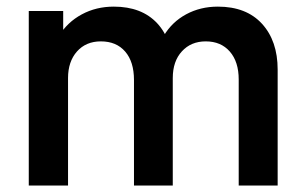

<svg xmlns="http://www.w3.org/2000/svg" viewBox="-20 -574 939 594"><path d="M839 0H718.5V-328Q718.5 -383 691 -414.5Q663.5 -446 616.5 -446Q571 -446 542.8 -415.2Q514.5 -384.5 514.5 -332.5L461 -364Q460 -420 486.5 -463Q512 -506 556 -529.8Q600 -553.5 654 -553.5Q742 -553.5 790.5 -500.5Q839 -447.5 839 -358.5ZM190.5 0H69V-540H175.5V-372.5H190.5ZM514.5 0H394.5V-326.5Q394.5 -383 367.2 -414.5Q340 -446 292 -446Q246 -446 218.2 -414.8Q190.5 -383.5 190.5 -332.5L136.5 -368.5Q136.5 -421.5 162.5 -463Q188.5 -505.5 233 -529.5Q277.5 -553.5 332 -553.5Q418.5 -553.5 466.5 -501.8Q514.5 -450 514.5 -358Z"/></svg>

Font: Vortex Mix
Style: Bold
Weight: 700
Designer: Mikhail Sharanda
Foundry: Mikhail Sharanda
Version: Version 4.504;Glyphs 3.1.2 (3151)